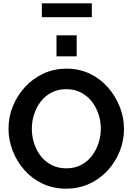

<svg xmlns="http://www.w3.org/2000/svg" viewBox="-20 -1127 796 1152"><path d="M31 -355Q31 -426 57.5 -490.5Q84 -555 130.5 -605.5Q177 -656 240.5 -685.5Q304 -715 380 -715Q457 -715 520.5 -684Q584 -653 629 -601Q674 -549 699 -485Q724 -421 724 -353Q724 -283 698 -218.5Q672 -154 625.5 -103.5Q579 -53 515.5 -24Q452 5 377 5Q299 5 235.5 -25Q172 -55 126.5 -106.5Q81 -158 56 -222.5Q31 -287 31 -355ZM378 -117Q428 -117 467 -137.5Q506 -158 532 -192.5Q558 -227 571.5 -269.5Q585 -312 585 -355Q585 -401 570.5 -443.5Q556 -486 529.5 -519.5Q503 -553 464.5 -572.5Q426 -592 378 -592Q327 -592 288.5 -571.5Q250 -551 224 -517Q198 -483 184.5 -441Q171 -399 171 -355Q171 -309 185 -266Q199 -223 225.5 -189.5Q252 -156 290.5 -136.5Q329 -117 378 -117ZM319 -789V-915H440V-789ZM231 -1024V-1107H531V-1024Z"/></svg>

Font: YasnoRaleway
Style: Bold
Weight: 700
Designer: Matt McInerney, Pablo Impallari, Rodrigo Fuenzalida
Foundry: Matt McInerney, Pablo Impallari, Rodrigo Fuenzalida
Version: Version 4.026